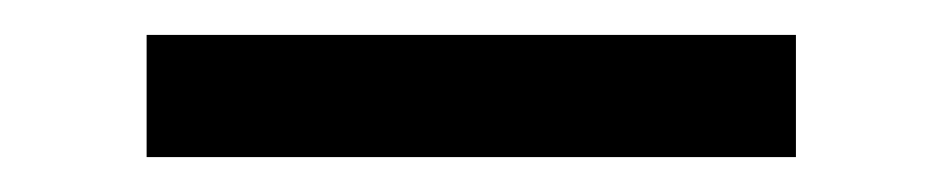

<svg xmlns="http://www.w3.org/2000/svg" viewBox="-20 -395 540 110"><path d="M436 -305H64V-375H436Z"/></svg>

Font: HulyMono
Style: Regular
Weight: 400
Monospace: yes
Designer: Belleve Invis
Foundry: Belleve Invis
Version: Version 33.2.5; ttfautohint (v1.8.4)